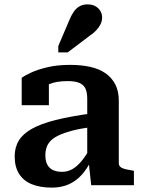

<svg xmlns="http://www.w3.org/2000/svg" viewBox="-20 -845 650 876"><path d="M394 -327V-265Q344 -258 308 -248.5Q272 -239 248 -227.5Q224 -216 211 -202.5Q198 -189 192.5 -172.5Q187 -156 187 -137Q187 -110 196 -93.5Q205 -77 222 -69Q239 -61 263 -61Q288 -61 309.5 -73Q331 -85 351.5 -109.5Q372 -134 393 -172L398 -117Q378 -75 352 -46.5Q326 -18 292.5 -3.5Q259 11 216 11Q163 11 125 -4.5Q87 -20 67 -52Q47 -84 47 -131Q47 -173 66 -204Q85 -235 126.5 -258Q168 -281 234 -297.5Q300 -314 394 -327ZM396 0 384 -112 378 -113V-394Q378 -423 370 -440.5Q362 -458 342.5 -466.5Q323 -475 288 -475Q237 -475 204 -461Q171 -447 157 -431Q152 -437 153 -445.5Q154 -454 160 -461.5Q166 -469 177 -474.5Q188 -480 203 -481V-365H79V-490Q94 -501 123.5 -514.5Q153 -528 197.5 -538.5Q242 -549 300 -549Q350 -549 391 -540Q432 -531 461 -511Q490 -491 506 -460Q522 -429 522 -386V-101Q522 -90 529.5 -83.5Q537 -77 551 -73.5Q565 -70 585 -67L591 -65V0ZM295 -750Q304 -773 315.5 -790Q327 -807 342.5 -816Q358 -825 380 -825Q410 -825 428 -807.5Q446 -790 446 -765Q446 -749 438.5 -734Q431 -719 418.5 -706Q406 -693 388 -681L289 -606H246V-635Z"/></svg>

Font: Roboto Serif SemiBold
Style: Regular
Weight: 600
Designer: Greg Gazdowicz
Foundry: Commercial Type
Version: Version 1.008